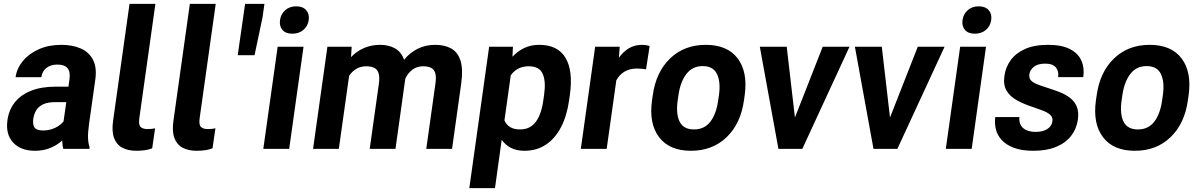

<svg xmlns="http://www.w3.org/2000/svg" viewBox="-20 -770 6210 993"><path d="M440.4 -127.9Q434.1 -83.5 435.3 -55.7Q436.5 -27.8 443.4 -8.3L442.4 0H307.6Q302.2 -18.1 301.8 -43.5Q275.9 -19.5 240.2 -4.9Q204.6 9.8 161.1 9.8Q87.4 9.8 47.9 -32.7Q8.3 -75.2 18.6 -149.4Q25.9 -201.2 55.9 -239.7Q85.9 -278.3 139.2 -300Q192.4 -321.8 268.6 -321.8H334L339.4 -361.3Q350.1 -437 275.4 -436Q242.2 -436 220 -418.5Q197.8 -400.9 193.8 -370.6H60.5Q66.9 -416.5 98.4 -454.6Q129.9 -492.7 180.9 -515.4Q231.9 -538.1 296.9 -538.1Q355 -538.1 397.7 -519.3Q440.4 -500.5 460.9 -460.9Q481.4 -421.4 473.1 -359.9ZM203.1 -95.2Q237.8 -95.2 266.1 -109.4Q294.4 -123.5 308.6 -142.1L322.8 -241.7H263.7Q226.6 -241.7 203.1 -230.5Q179.7 -219.2 167.7 -200Q155.8 -180.7 152.3 -156.2Q147.9 -125.5 158.7 -110.4Q169.4 -95.2 203.1 -95.2Z M783.7 -750 700.7 -159.7Q695.8 -125 707 -113.8Q718.3 -102.5 742.7 -102.5Q767.1 -102.5 782.2 -106.4L767.1 -2.9Q735.8 9.8 685.1 9.8Q642.6 9.8 612.8 -5.9Q583 -21.5 570.1 -55.7Q557.1 -89.8 564.9 -145.5L649.9 -750Z M1095.7 -750 1012.7 -159.7Q1007.8 -125 1019 -113.8Q1030.3 -102.5 1054.7 -102.5Q1079.1 -102.5 1094.2 -106.4L1079.1 -2.9Q1047.9 9.8 997.1 9.8Q954.6 9.8 924.8 -5.9Q895 -21.5 882.1 -55.7Q869.1 -89.8 877 -145.5L961.9 -750Z M1337.4 -678.2 1296.4 -484.4H1209.5L1236.3 -671.4L1247.6 -750H1347.7Z M1511.7 -737.3Q1546.4 -737.3 1563.7 -717.3Q1581.1 -697.3 1576.7 -666.5Q1572.3 -635.3 1549.3 -615.5Q1526.4 -595.7 1491.7 -595.7Q1457.5 -595.7 1440.7 -615.5Q1423.8 -635.3 1428.2 -666.5Q1432.6 -697.3 1455.1 -717.3Q1477.5 -737.3 1511.7 -737.3ZM1475.6 0H1341.8L1416 -528.3H1549.8Z M2231 -538.1Q2280.8 -538.1 2314.7 -518.6Q2348.6 -499 2362.1 -454.8Q2375.5 -410.6 2365.2 -336.9L2317.9 0H2184.6L2231.9 -336.9Q2237.3 -373.5 2230.7 -393.1Q2224.1 -412.6 2208 -419.9Q2191.9 -427.2 2168 -427.2Q2137.2 -427.2 2114 -410.4Q2090.8 -393.6 2076.7 -364.7L2074.7 -352.5L2025.4 0H1892.1L1939.5 -336.9Q1944.3 -372.6 1937.7 -392.1Q1931.2 -411.6 1915 -419.4Q1898.9 -427.2 1875 -427.2Q1845.2 -427.2 1823 -414.1Q1800.8 -400.9 1785.6 -377.9L1732.4 0H1599.1L1673.3 -528.3H1798.8L1795.4 -474.6Q1824.2 -504.9 1862.3 -521.5Q1900.4 -538.1 1946.3 -538.1Q1991.2 -538.1 2023.4 -519.5Q2055.7 -501 2069.8 -460.9Q2099.1 -497.1 2139.9 -517.6Q2180.7 -538.1 2231 -538.1Z M2768.6 -538.1Q2864.7 -538.1 2904.8 -470.9Q2944.8 -403.8 2927.2 -278.3L2923.3 -251.5Q2912.1 -171.4 2881.8 -112.8Q2851.6 -54.2 2803.7 -22.2Q2755.9 9.8 2692.4 9.8Q2651.9 9.8 2622.8 -5.1Q2593.8 -20 2574.7 -46.9L2540 203.1H2407.2L2509.8 -528.3H2632.8L2630.4 -476.6Q2657.7 -505.9 2691.9 -522Q2726.1 -538.1 2768.6 -538.1ZM2790 -251.5 2793.9 -278.3Q2804.2 -350.6 2786.4 -388.9Q2768.6 -427.2 2714.8 -427.2Q2683.6 -427.2 2660.4 -415Q2637.2 -402.8 2621.6 -380.4L2588.9 -147.5Q2598.1 -125.5 2617.9 -113Q2637.7 -100.6 2669.9 -100.6Q2706.1 -100.6 2730.2 -118.9Q2754.4 -137.2 2769 -170.9Q2783.7 -204.6 2790 -251.5Z M3299.3 -538.1Q3309.6 -538.1 3321.3 -536.4Q3333 -534.7 3339.8 -531.7L3321.3 -411.6Q3296.9 -415.5 3273.9 -415.5Q3236.3 -415.5 3209.7 -399.4Q3183.1 -383.3 3167.5 -354.5L3117.7 0H2983.9L3058.1 -528.3H3185.1L3180.7 -471.2Q3203.6 -503.4 3233.4 -520.8Q3263.2 -538.1 3299.3 -538.1Z M3356 -277.3Q3372.6 -397.5 3445.8 -467.8Q3519 -538.1 3629.9 -538.1Q3742.2 -538.1 3795.2 -467.8Q3848.1 -397.5 3831.5 -277.3L3827.6 -250.5Q3811 -130.9 3738 -60.5Q3665 9.8 3553.7 9.8Q3441.9 9.8 3388.7 -60.5Q3335.4 -130.9 3352.1 -250.5ZM3484.9 -250.5Q3475.1 -180.7 3495.1 -140.6Q3515.1 -100.6 3569.3 -100.6Q3623 -100.6 3653.8 -140.6Q3684.6 -180.7 3694.3 -250.5L3698.2 -277.3Q3708 -346.2 3688.2 -387.2Q3668.5 -428.2 3614.3 -428.2Q3561 -428.2 3529.8 -387.2Q3498.5 -346.2 3488.8 -277.3Z M4234.9 -528.3H4373.5L4129.4 0H4005.9L3909.7 -528.3H4048.8L4091.3 -162.1Z M4726.6 -528.3H4865.2L4621.1 0H4497.6L4401.4 -528.3H4540.5L4583 -162.1Z M5041.5 -737.3Q5076.2 -737.3 5093.5 -717.3Q5110.8 -697.3 5106.4 -666.5Q5102.1 -635.3 5079.1 -615.5Q5056.2 -595.7 5021.5 -595.7Q4987.3 -595.7 4970.5 -615.5Q4953.6 -635.3 4958 -666.5Q4962.4 -697.3 4984.9 -717.3Q5007.3 -737.3 5041.5 -737.3ZM5005.4 0H4871.6L4945.8 -528.3H5079.6Z M5327.6 -214.4Q5275.9 -231 5239.5 -251.2Q5203.1 -271.5 5185.5 -301.5Q5168 -331.5 5174.8 -378.4Q5180.7 -421.9 5206.8 -458.3Q5232.9 -494.6 5280.8 -516.4Q5328.6 -538.1 5400.4 -538.1Q5470.2 -538.1 5512.7 -516.6Q5555.2 -495.1 5572.3 -457.5Q5589.4 -419.9 5582.5 -371.1H5452.6Q5457 -401.4 5440.9 -421.1Q5424.8 -440.9 5385.3 -440.9Q5348.1 -440.9 5327.6 -425Q5307.1 -409.2 5303.7 -386.2Q5301.3 -367.2 5310.8 -355.7Q5320.3 -344.2 5340.6 -335.7Q5360.8 -327.1 5390.6 -317.9Q5392.6 -316.9 5395 -316.4Q5397.5 -315.9 5399.9 -314.9Q5432.1 -304.7 5462.2 -292.7Q5492.2 -280.8 5514.9 -263.2Q5537.6 -245.6 5548.8 -218.8Q5560.1 -191.9 5554.7 -151.4Q5547.9 -103.5 5519.5 -67.1Q5491.2 -30.8 5442.4 -10.5Q5393.6 9.8 5324.2 9.8Q5264.2 9.8 5224.1 -5.4Q5184.1 -20.5 5161.1 -45.4Q5138.2 -70.3 5130.6 -101.3Q5123 -132.3 5127.4 -164.6H5252Q5250 -136.7 5261 -119.9Q5272 -103 5292 -95.5Q5312 -87.9 5336.4 -87.9Q5374 -87.9 5396.7 -102.8Q5419.4 -117.7 5422.9 -142.1Q5425.3 -160.6 5414.8 -172.6Q5404.3 -184.6 5383.3 -193.6Q5362.3 -202.6 5333 -212.4Q5330.1 -213.4 5327.6 -214.4Z M5651.9 -277.3Q5668.5 -397.5 5741.7 -467.8Q5814.9 -538.1 5925.8 -538.1Q6038.1 -538.1 6091.1 -467.8Q6144 -397.5 6127.4 -277.3L6123.5 -250.5Q6106.9 -130.9 6033.9 -60.5Q5960.9 9.8 5849.6 9.8Q5737.8 9.8 5684.6 -60.5Q5631.3 -130.9 5647.9 -250.5ZM5780.8 -250.5Q5771 -180.7 5791 -140.6Q5811 -100.6 5865.2 -100.6Q5918.9 -100.6 5949.7 -140.6Q5980.5 -180.7 5990.2 -250.5L5994.1 -277.3Q6003.9 -346.2 5984.1 -387.2Q5964.4 -428.2 5910.2 -428.2Q5856.9 -428.2 5825.7 -387.2Q5794.4 -346.2 5784.7 -277.3Z"/></svg>

Font: Robert Sans ExtraBold
Style: Italic
Weight: 800
Italic angle: -8°
Designer: Christian Robertson (extended by Adam Twardoch)
Foundry: Google
Version: Version 12.135;April 2, 2019;FontCreator 11.5.0.2425 64-bit;